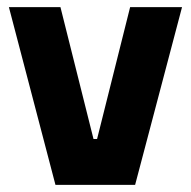

<svg xmlns="http://www.w3.org/2000/svg" viewBox="-20 -520 536 540"><path d="M5 -500H150L243 -129H253L346 -500H492L360 0H136Z"/></svg>

Font: Changa ExtraLight SemiBold
Style: Regular
Weight: 600
Version: Version 3.002; ttfautohint (v1.8.2)